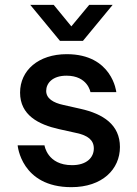

<svg xmlns="http://www.w3.org/2000/svg" viewBox="-20 -764 566 794"><path d="M228 -595H323L446 -744H349L275 -655L202 -744H105ZM275 10C403 10 476 -64 476 -156C476 -248 407 -293 313 -314L242 -330C200 -339 171 -357 171 -388C171 -419 196 -451 255 -451C343 -451 354 -383 354 -383H461C461 -383 445 -540 256 -540C139 -540 63 -473 63 -381C63 -288 139 -249 224 -230L296 -214C343 -204 368 -185 368 -150C368 -113 339 -81 278 -81C175 -81 164 -163 164 -163H53C53 -163 67 10 275 10Z"/></svg>

Font: Be Vietnam Pro Medium
Style: Regular
Weight: 500
Designer: Lam Bao, Tony Le, Vietanh Nguyen
Foundry: Yellow Type Foundry
Version: Version 1.002